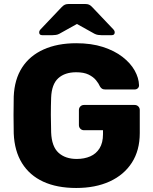

<svg xmlns="http://www.w3.org/2000/svg" viewBox="-20 -925 760 955"><path d="M359 10Q263.6 10 195.4 -21.3Q127.3 -52.6 89.6 -113.3Q51.9 -173.9 48.3 -261.2Q47.3 -303.7 47.3 -352.5Q47.3 -401.2 48.3 -445Q51.9 -530.2 89.9 -589.1Q127.9 -648 196.9 -679Q265.9 -710 359 -710Q434.2 -710 492 -691.4Q549.7 -672.7 589.5 -641.9Q629.2 -611.1 649.9 -574.2Q670.5 -537.3 671.5 -501.3Q671.9 -492.3 665.6 -486.1Q659.2 -480 649.9 -480H503.5Q493.3 -480 487.7 -483.6Q482.1 -487.1 477.5 -494.4Q471.3 -509.1 457.8 -525.8Q444.3 -542.4 420.7 -554Q397.1 -565.6 359 -565.6Q302.5 -565.6 269.8 -535.9Q237.1 -506.1 234.4 -440Q231.4 -354.4 234.4 -266.2Q237.1 -196.1 271.1 -165.2Q305 -134.4 361.5 -134.4Q399.2 -134.4 428.8 -147.2Q458.3 -160 475.3 -187.4Q492.3 -214.9 492.3 -257.5V-277.3H397.6Q387 -277.3 379.7 -284.7Q372.5 -292.1 372.5 -302.8V-377.4Q372.5 -388.4 379.7 -395.6Q387 -402.9 397.6 -402.9H649.7Q660.7 -402.9 668 -395.6Q675.2 -388.4 675.2 -377.4V-263.1Q675.2 -176.9 635.9 -115.9Q596.6 -54.9 525.5 -22.4Q454.4 10 359 10ZM190.1 -750Q174.9 -750 174.9 -764.1Q174.9 -772.1 182.5 -779.8L285.1 -887.9Q295.5 -898.9 303.1 -901.9Q310.8 -905 320.3 -905H405.2Q415.1 -905 422.7 -901.9Q430.4 -898.9 440.4 -887.9L543 -779.8Q550.6 -772.1 550.6 -764.1Q550.6 -750 535.4 -750H484.6Q476.1 -750 467.4 -751.4Q458.6 -752.8 450.2 -757L362.7 -805.8L275.2 -757Q267.5 -752.8 258.4 -751.4Q249.4 -750 240.9 -750Z"/></svg>

Font: Rubik Light
Style: Regular
Weight: 300
Designer: Hubert and Fischer
Foundry: Hubert and Fischer
Version: Version 2.300;gftools[0.9.30]